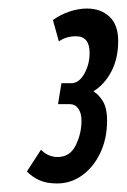

<svg xmlns="http://www.w3.org/2000/svg" viewBox="-20 -795 297 450"><path d="M43 -393 76 -444Q93 -427 115 -427Q144 -427 157.5 -454.5Q171 -482 171 -512Q171 -530 163.5 -540.5Q156 -551 143 -551H116L124 -600H147Q165 -600 177.5 -622Q190 -644 190 -671Q190 -710 158 -710Q135 -710 118 -698L104 -748Q122 -761 143 -768Q164 -775 184 -775Q216 -775 236.5 -756Q257 -737 257 -699Q257 -658 241 -627.5Q225 -597 199 -581Q212 -573 221.5 -557Q231 -541 231 -513Q231 -470 215 -436.5Q199 -403 172.5 -384Q146 -365 114 -365Q89 -365 72.5 -372.5Q56 -380 43 -393Z"/></svg>

Font: Georama ExtraCondensed SemiBold
Style: Italic
Weight: 600
Width: 2
Italic angle: -9°
Designer: Jean-Baptiste Levee
Foundry: Production Type
Version: Version 1.000